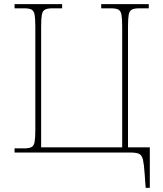

<svg xmlns="http://www.w3.org/2000/svg" viewBox="-20 -734 786 924"><path d="M681 170 676 101Q673 56 668 34.5Q663 13 649.5 6.5Q636 0 606 0H50V-20H96Q120 -20 131.5 -26Q143 -32 146.5 -51Q150 -70 150 -108V-606Q150 -645 146.5 -663.5Q143 -682 131.5 -688Q120 -694 96 -694H50V-714H279V-694H233Q209 -694 197 -688Q185 -682 181.5 -663.5Q178 -645 178 -606V-25H568V-606Q568 -645 564.5 -663.5Q561 -682 549.5 -688Q538 -694 513 -694H467V-714H696V-694H650Q627 -694 615 -688Q603 -682 599.5 -663.5Q596 -645 596 -606V-25H701V170Z"/></svg>

Font: Noto Serif Thin
Style: Regular
Weight: 100
Designer: Monotype Design Team
Foundry: Monotype Imaging Inc.
Version: Version 2.015